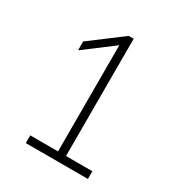

<svg xmlns="http://www.w3.org/2000/svg" viewBox="-129 -893 616 668"><g transform="rotate(30 179.0 -559.0)"><path d="M72 -308V-339H183.5V-765.5L68 -678.5V-714L195.5 -810H215.5V-339H321.5V-308Z"/></g></svg>

Font: Encode Sans SemiCondensed SemiCondensed Thin
Style: Regular
Weight: 100
Width: 4
Designer: Multiple Designers
Foundry: Impallari Type
Version: Version 3.000; ttfautohint (v1.8.3) -l 8 -r 50 -G 200 -x 14 